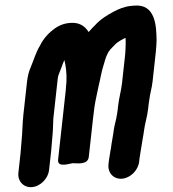

<svg xmlns="http://www.w3.org/2000/svg" viewBox="-62 -797 970 1079"><g transform="rotate(-5 423.0 -257.0)"><path d="M518.4 113 513.8 136C504.5 183 535.2 223 583 223C630.7 223 677.5 183 686.8 136L690.6 117C692.7 106.8 697.6 92.2 700.8 76C702.9 65.8 706.8 55.9 710 40C714.2 19.2 723.7 -8.6 728.8 -34C736.3 -71.6 754.2 -111 763.5 -158L768.7 -184C770.1 -191 772.8 -199.5 774.5 -208C780.9 -240 793.3 -266.7 801.3 -307L833.8 -470C836.2 -481.9 838.2 -493.5 839.9 -505.6L843.7 -534.7C843.7 -535 843.8 -535.7 843.8 -536.1C849.9 -617.3 854.7 -740 735.7 -740H718.7C681.6 -740 646.6 -728.7 618.6 -716.7C579 -700.2 538.9 -680.1 505 -648L490.2 -635.7C482 -628.8 476.1 -623.1 467.6 -614.6C465.3 -618.8 462.6 -623.3 459.5 -628.2C441.7 -655.4 414.5 -671.5 380.4 -673.9C340.3 -677.1 308.5 -667.7 279.2 -650.9C246.6 -631.7 210.9 -600.3 189.9 -564.4C162.1 -526.9 146.3 -484.3 126.8 -447.4C113.6 -424.6 103.8 -394.6 98.3 -367L61.3 -182C51.9 -134.5 47.7 -83.8 39 -40C34.7 -18.6 30.7 11.7 27 30L5.3 139C-4.2 186.2 27.7 226 74.9 226C122.5 226 168.9 185.6 178.3 139L200 30C204.5 7.5 208.2 -21.1 212.6 -43C220 -80 223 -115.5 227.5 -147.7L271.3 -367C275.1 -386.4 279.6 -391.5 289.3 -412.1L299.2 -431.8C299.3 -432.1 299.5 -432.6 299.7 -432.9L306.7 -448.5C309.7 -454.7 313.7 -462.5 317.9 -469.8C323.2 -436.1 325 -397.1 319.5 -353.1C318.7 -349.1 317.8 -343.3 317.2 -336.5L315.1 -326.2C313.7 -315.3 312.5 -308.1 310.5 -298L234 85C224.5 132.9 299.4 111.5 313.8 112C331.4 112.6 397.6 132.2 407 85L450.2 -131C454.4 -152.1 458.8 -172.8 463.6 -193.2C472.3 -230.8 484.7 -264.2 495.2 -302.2C508.4 -339.9 519.5 -385.6 532.3 -415.3C541.9 -437.5 545.7 -451.8 554.3 -469L567 -491C571.4 -495.8 575.7 -500.8 580.7 -506.7C587.7 -513.8 599.7 -522.3 613.3 -535.1C624.5 -544.2 658.3 -560.6 671.2 -563.6C671.1 -550.9 669.9 -535.4 667.9 -520.2L664.3 -492.1C663.4 -484.4 662.3 -477.4 660.8 -470L628.7 -309C621.3 -272 604.8 -229.5 595.7 -184L591.1 -161C589.8 -154.4 588.2 -147.6 586 -140L579.1 -115C570.6 -91.7 561.4 -62.3 556.2 -36C552.9 -19.6 541.7 16.4 537 40L535.6 47C533.2 54 529.8 66 527.8 76C525.7 86.7 520.3 103.6 518.4 113Z"/></g></svg>

Font: Smoothie
Style: BdIt
Weight: 700
Foundry: Cannot Into Space Fonts
Version: Version 0.8